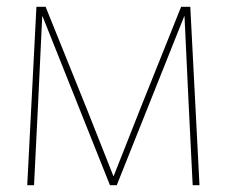

<svg xmlns="http://www.w3.org/2000/svg" viewBox="-20 -544 666 564"><path d="M87 -524H114L235 -224L313 -27H314L393 -227L512 -524H539L566 0H546L534 -241L522 -496H521L323 0H303L105 -496H104L92 -242L80 0H60Z"/></svg>

Font: Murecho Thin
Style: Regular
Weight: 100
Designer: Neil Summerour
Foundry: Positype
Version: Version 1.010